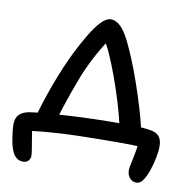

<svg xmlns="http://www.w3.org/2000/svg" viewBox="-75 -575 783 794"><g transform="rotate(10 317.0 -178.5)"><path d="M90 -46Q98 -76 110 -113.5Q122 -151 137 -192Q152 -233 169 -272.5Q186 -312 202 -344Q223 -385 244.5 -421Q266 -457 287.5 -479.5Q309 -502 329 -502Q348 -502 367 -485Q386 -468 406 -429Q420 -401 438 -358Q456 -315 473.5 -264.5Q491 -214 506.5 -163Q522 -112 531 -69L442 -61Q432 -109 415 -165.5Q398 -222 378.5 -275Q359 -328 341 -367.5Q323 -407 309 -421L344 -429Q319 -395 293.5 -349Q268 -303 246 -250Q231 -211 218.5 -176Q206 -141 195.5 -108.5Q185 -76 176 -42ZM549 145Q530 145 519.5 131.5Q509 118 509 100Q509 89 514.5 64.5Q520 40 525.5 8.5Q531 -23 531 -55L578 0Q563 -2 533.5 -4Q504 -6 459 -6Q417 -6 372.5 -5.5Q328 -5 285 -4Q242 -3 200.5 -0.5Q159 2 122.5 5.5Q86 9 56 14L84 -21Q84 -8 87 11.5Q90 31 93.5 51Q97 71 99.5 87.5Q102 104 102 111Q102 123 94 132Q86 141 72 141Q56 141 44.5 132Q33 123 26.5 108Q20 93 16 77Q14 66 11.5 51Q9 36 7.5 21Q6 6 6 -3Q6 -19 11 -31.5Q16 -44 28.5 -52.5Q41 -61 63 -65Q88 -69 130.5 -72.5Q173 -76 225.5 -79Q278 -82 334 -83.5Q390 -85 442 -85Q459 -85 478.5 -85Q498 -85 518.5 -84Q539 -83 560 -80Q590 -77 603.5 -62.5Q617 -48 617 -19Q617 1 611.5 29Q606 57 597 83.5Q588 110 576 127.5Q564 145 549 145Z"/></g></svg>

Font: Shantell Sans
Style: Regular
Weight: 400
Designer: Stephen Nixon, Anya Danilova, Shantell Martin
Foundry: Arrow Type
Version: Version 1.008;[ac192a2d6]